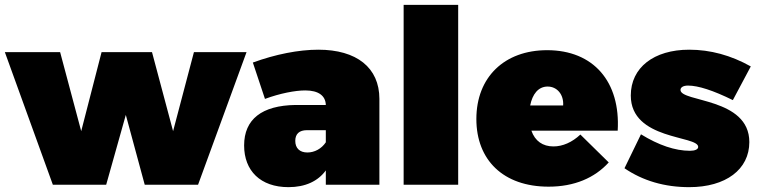

<svg xmlns="http://www.w3.org/2000/svg" viewBox="-30 -762 3136 792"><path d="M-10 -547 188 0H408L489 -288L567 0H787L987 -547H770L684 -221L597 -547H389L305 -221L218 -547Z M1283 -557C1202 -557 1106 -538 1013 -504L1063 -354C1125 -377 1188 -389 1229 -389C1284 -389 1313 -367 1314 -329H1189C1050 -327 977 -270 977 -162C977 -58 1044 10 1160 10C1230 10 1282 -15 1314 -59V0H1535V-354C1535 -483 1441 -557 1283 -557ZM1238 -133C1206 -133 1188 -151 1188 -181C1188 -210 1205 -225 1236 -225H1314V-175C1296 -148 1267 -133 1238 -133Z M1635 -742V0H1860V-742Z M2227 -555C2051 -555 1935 -444 1935 -271C1935 -102 2046 8 2233 8C2339 8 2423 -28 2481 -92L2364 -207C2330 -175 2291 -158 2253 -158C2209 -158 2177 -180 2162 -223H2518C2530 -425 2418 -555 2227 -555ZM2293 -327H2157C2166 -373 2190 -405 2229 -405C2268 -405 2296 -372 2293 -327Z M2993 -349 3067 -488C2985 -534 2900 -557 2813 -557C2667 -557 2572 -483 2572 -368C2572 -183 2850 -204 2850 -156C2850 -146 2837 -140 2816 -140C2755 -140 2687 -163 2614 -208L2546 -68C2622 -16 2712 10 2813 10C2964 10 3061 -63 3061 -176C3061 -360 2777 -340 2777 -391C2777 -402 2789 -409 2808 -409C2850 -409 2912 -389 2993 -349Z"/></svg>

Font: Montserrat-Arabic Black
Style: Regular
Weight: 900
Designer: Mohamed Gaber
Foundry: Kief Type Foundry
Version: Version 5.008;PS 005.008;hotconv 1.0.88;makeotf.lib2.5.64775